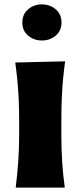

<svg xmlns="http://www.w3.org/2000/svg" viewBox="-20 -851 364 871"><path d="M81.3 -748.9Q81.3 -786 107.3 -808.5Q133.4 -831.1 169.9 -831.1Q207 -831.1 233 -808.5Q259.1 -786 259.1 -748.9Q259.1 -711.9 233 -689.6Q207 -667.3 169.9 -667.3Q133.4 -667.3 107.3 -689.6Q81.3 -711.9 81.3 -748.9ZM51.3 0Q58.6 -60.1 62.7 -116.9Q66.9 -173.8 66.9 -244.6V-300.8Q66.9 -358.9 64.7 -403.8Q62.5 -448.7 58.6 -488Q54.7 -527.3 49.3 -567.4L275.4 -572.8Q270 -532.2 266.1 -492.2Q262.2 -452.1 260.3 -406Q258.3 -359.9 258.3 -300.8V-244.6Q258.3 -173.8 262 -116.9Q265.6 -60.1 273.9 0Z"/></svg>

Font: Pinar DS4 ExtraBold
Style: Regular
Weight: 800
Designer: Amin Abedi
Version: Version 3.000